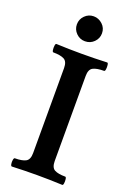

<svg xmlns="http://www.w3.org/2000/svg" viewBox="-164 -924 673 985"><g transform="rotate(20 173.0 -431.0)"><path d="M37 3Q32 3 30 -8Q28 -19 30 -30.5Q32 -42 37 -42Q76 -42 96 -52.5Q116 -63 116 -99V-563Q116 -599 96 -609.5Q76 -620 37 -620Q32 -620 30.5 -631.5Q29 -643 30.5 -654.5Q32 -666 37 -666Q106 -663 175 -663Q245 -663 314 -666Q319 -666 320.5 -654.5Q322 -643 320.5 -631.5Q319 -620 314 -620Q274 -620 254 -609.5Q234 -599 234 -563V-99Q234 -63 253.5 -52.5Q273 -42 312 -42Q317 -42 318.5 -30.5Q320 -19 318.5 -8Q317 3 312 3Q243 0 174 0Q106 0 37 3ZM169 -729Q141 -729 121 -749Q101 -769 101 -797Q101 -825 121 -845Q141 -865 169 -865Q196 -865 217 -845.5Q238 -826 238 -797Q238 -769 218 -749Q198 -729 169 -729Z"/></g></svg>

Font: Junicode
Style: Bold
Weight: 700
Designer: Peter S. Baker
Version: Version 2.100; ttfautohint (v1.8.4)